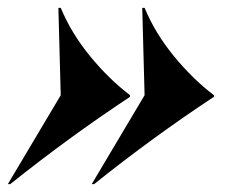

<svg xmlns="http://www.w3.org/2000/svg" viewBox="-21 -529 598 490"><path d="M311 -282V-286Q257 -327 209 -385.5Q161 -444 134 -509H128L134 -286L-1 -59H5Q155 -179 311 -282ZM219 -59Q369 -179 525 -282V-286Q471 -327 423 -385.5Q375 -444 348 -509H342L348 -286L213 -59Z"/></svg>

Font: Nyght Serif Dark Italic
Style: Regular
Weight: 800
Italic angle: -16°
Designer: Maksym Kobuzan
Version: Version 0.400